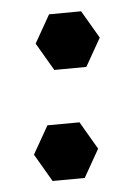

<svg xmlns="http://www.w3.org/2000/svg" viewBox="-20 -442 238 342"><path d="M64.5 -218.8 121.6 -224.1 154.8 -177.2 130.9 -125 73.7 -119.6 40.5 -166.5ZM67.4 -416.5 124.5 -421.9 157.7 -375 133.8 -322.8 76.7 -317.4 43.5 -364.3Z"/></svg>

Font: Urdu Khush Khati
Style: Regular
Weight: 400
Version: Version 001.500